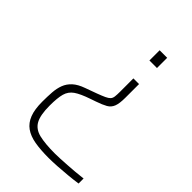

<svg xmlns="http://www.w3.org/2000/svg" viewBox="-209 -594 864 864"><g transform="rotate(45 223.0 -162.0)"><path d="M270 186Q218 186 180.5 179.5Q143 173 118.5 155.5Q94 138 82 107Q70 76 70 27Q70 -6 72 -33.5Q74 -61 82.5 -83.5Q91 -106 110 -123.5Q129 -141 163 -153L218 -173Q242 -182 256 -188.5Q270 -195 276.5 -202Q283 -209 284.5 -221Q286 -233 286 -252V-337H322V-250Q322 -213 314.5 -194Q307 -175 289.5 -165Q272 -155 240 -144L214 -135Q167 -119 144 -103Q121 -87 113.5 -60Q106 -33 106 16Q106 76 122 105Q138 134 175.5 143Q213 152 275 152Q290 152 309.5 151Q329 150 352 148.5Q375 147 399 145Q423 143 446 140V172Q419 176 387 179Q355 182 324.5 184Q294 186 270 186ZM280 -445V-510H328V-445Z"/></g></svg>

Font: Saira Thin Thin
Style: Regular
Weight: 250
Version: Version 1.101